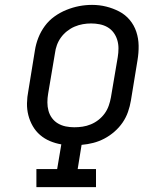

<svg xmlns="http://www.w3.org/2000/svg" viewBox="-20 -766 640 786"><path d="M129 0V-74H214L231 -175Q207 -179 184.5 -188.5Q162 -198 144 -213.5Q126 -229 114 -250Q102 -271 96 -294.5Q90 -318 90.5 -343.5Q91 -369 96 -394L123 -560Q127 -586 137 -611.5Q147 -637 163.5 -659.5Q180 -682 203 -698.5Q226 -715 252 -725.5Q278 -736 304 -741Q330 -746 357 -746Q387 -746 415 -739Q443 -732 468 -719Q493 -706 511 -684.5Q529 -663 538 -636Q547 -609 547.5 -579.5Q548 -550 543 -520L516 -355Q512 -331 504 -308Q496 -285 482 -264.5Q468 -244 448.5 -227Q429 -210 407 -198.5Q385 -187 361.5 -181Q338 -175 314 -173L298 -74H373V0ZM284 -245Q301 -245 318 -247.5Q335 -250 352 -257Q369 -264 383.5 -275.5Q398 -287 408.5 -301.5Q419 -316 425 -333Q431 -350 434 -367L462 -532Q465 -550 465 -568Q465 -586 460 -602.5Q455 -619 445 -632.5Q435 -646 420.5 -654.5Q406 -663 388.5 -666.5Q371 -670 353 -670Q336 -670 319 -667Q302 -664 285.5 -657Q269 -650 254.5 -638.5Q240 -627 229.5 -612.5Q219 -598 213 -581.5Q207 -565 205 -548L177 -382Q174 -365 174 -347Q174 -329 178.5 -312.5Q183 -296 193 -282.5Q203 -269 217.5 -260.5Q232 -252 249 -248.5Q266 -245 284 -245Z"/></svg>

Font: Iosevka Curly Slab ExObl
Style: Regular
Weight: 400
Width: 7
Italic angle: -9°
Monospace: yes
Designer: Belleve Invis
Foundry: Belleve Invis
Version: Version 11.1.0; ttfautohint (v1.8.3)